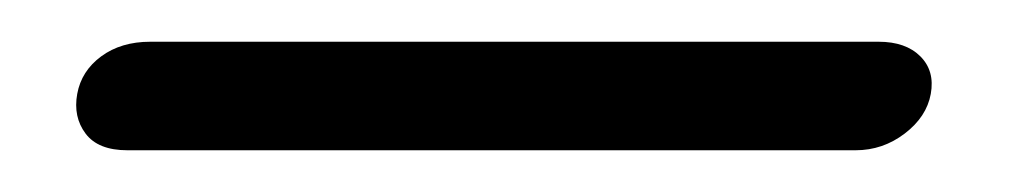

<svg xmlns="http://www.w3.org/2000/svg" viewBox="-20 -20 489 92"><path d="M41 52Q27 52 21 44Q15 36 17 25Q19 14 28.5 7Q38 0 52 0H401Q414 0 421 7Q428 14 426 25Q424 36 413.5 44Q403 52 390 52Z"/></svg>

Font: VDS
Style: Thin Italic
Weight: 100
Width: 0
Designer: artmaker
Foundry: artmaker
Version: Version 1.000 2012 initial release